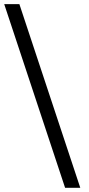

<svg xmlns="http://www.w3.org/2000/svg" viewBox="-37 -731 430 927"><path d="M350.6 175.8H277.3L-16.6 -710.9H56.6Z"/></svg>

Font: Crimson Pro ExtraLight Medium
Style: Regular
Weight: 500
Version: Version 1.002